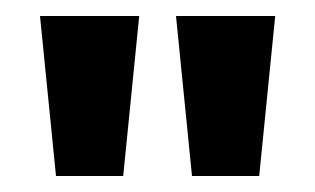

<svg xmlns="http://www.w3.org/2000/svg" viewBox="-20 -720 394 240"><path d="M134 -500H50L30 -700H154ZM304 -500H220L200 -700H324Z"/></svg>

Font: Cabin
Style: Bold
Weight: 700
Designer: Pablo Impallari
Foundry: Pablo Impallari. http://www.impallari.com Igino Marini. http://www.ikern.com
Version: Version 3.001;hotconv 1.0.109;makeotfexe 2.5.65596